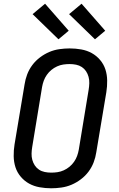

<svg xmlns="http://www.w3.org/2000/svg" viewBox="-20 -1003 640 1031"><path d="M255 8Q223 8 192.5 2.5Q162 -3 136.5 -17Q111 -31 91.5 -54Q72 -77 63 -105Q54 -133 53.5 -164.5Q53 -196 58 -227L112 -550Q116 -577 126 -603.5Q136 -630 153.5 -653.5Q171 -677 195 -695Q219 -713 245 -724Q271 -735 299 -739Q327 -743 354 -743Q386 -743 416.5 -737.5Q447 -732 472.5 -718Q498 -704 517.5 -681Q537 -658 546 -630Q555 -602 555.5 -570.5Q556 -539 551 -508L497 -185Q493 -158 483 -131.5Q473 -105 455.5 -81.5Q438 -58 414 -40Q390 -22 364 -11Q338 0 310 4Q282 8 255 8ZM255 -76Q272 -76 289 -78.5Q306 -81 322.5 -88.5Q339 -96 353 -107.5Q367 -119 377.5 -134Q388 -149 394 -165.5Q400 -182 403 -199L456 -521Q459 -539 459.5 -556.5Q460 -574 455.5 -590.5Q451 -607 442 -620.5Q433 -634 419.5 -643Q406 -652 389 -655.5Q372 -659 354 -659Q337 -659 320 -656.5Q303 -654 286.5 -646.5Q270 -639 256 -627.5Q242 -616 231.5 -601Q221 -586 215 -569.5Q209 -553 206 -536L153 -214Q150 -196 149.5 -178.5Q149 -161 153.5 -144.5Q158 -128 167 -114.5Q176 -101 189.5 -92Q203 -83 220 -79.5Q237 -76 255 -76ZM490 -792 351 -927 418 -983 545 -838ZM294 -792 155 -927 222 -983 349 -838Z"/></svg>

Font: Iosevka Medium Extended
Style: Italic
Weight: 500
Width: 7
Italic angle: -9°
Monospace: yes
Designer: Belleve Invis
Foundry: Belleve Invis
Version: Version 32.5.0; ttfautohint (v1.8.4)